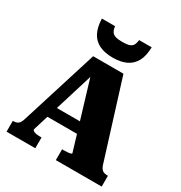

<svg xmlns="http://www.w3.org/2000/svg" viewBox="-216 -1110 1190 1262"><g transform="rotate(30 379.0 -478.5)"><path d="M177 -300H448L453 -219H173ZM297 -647 325 -619 166 -103Q166 -97 173.5 -92Q181 -87 194 -84.5Q207 -82 225 -82H236V0H18V-82H23Q45 -82 59 -93Q73 -104 82 -136L263 -714H493L676 -128Q685 -101 699 -91.5Q713 -82 735 -82H740V0H392V-82H405Q423 -82 436.5 -83.5Q450 -85 457 -87.5Q464 -90 464 -93ZM378 -770Q438 -770 479.5 -789.5Q521 -809 543.5 -850.5Q566 -892 567 -957H472Q469 -932 460.5 -917.5Q452 -903 433 -897Q414 -891 381 -891Q348 -891 329 -897Q310 -903 301 -917.5Q292 -932 289 -957H189Q191 -892 213 -850.5Q235 -809 277 -789.5Q319 -770 378 -770Z"/></g></svg>

Font: Roboto Serif ExtraBold
Style: Regular
Weight: 800
Designer: Greg Gazdowicz
Foundry: Commercial Type
Version: Version 1.008